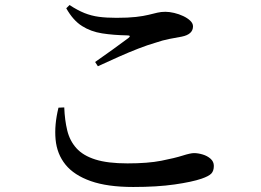

<svg xmlns="http://www.w3.org/2000/svg" viewBox="-20 -733 1040 765"><path d="M511 12Q408 12 341.5 -11.5Q275 -35 241 -77Q207 -119 201.5 -177Q196 -235 213 -304L236 -305Q238 -254 248 -213Q258 -172 284.5 -142.5Q311 -113 360 -97.5Q409 -82 488 -82Q569 -82 622.5 -92.5Q676 -103 707.5 -113Q739 -123 753 -123Q769 -123 787.5 -117.5Q806 -112 819 -100.5Q832 -89 832 -72Q832 -52 822 -41.5Q812 -31 783 -21Q745 -8 675.5 2Q606 12 511 12ZM359 -486Q392 -509 429.5 -536Q467 -563 491 -581Q505 -592 487 -592Q432 -593 387 -600Q342 -607 306.5 -629.5Q271 -652 244 -700L257 -713Q289 -692 316.5 -681Q344 -670 374 -666Q404 -662 444 -662Q491 -662 521.5 -665.5Q552 -669 572 -674Q592 -679 607 -682.5Q622 -686 639 -686Q655 -686 674 -681.5Q693 -677 710 -669Q727 -661 738 -650.5Q749 -640 749 -628Q749 -596 704 -587Q682 -583 655.5 -578Q629 -573 597 -562Q569 -554 531.5 -539.5Q494 -525 452.5 -506.5Q411 -488 370 -469Z"/></svg>

Font: Noto Serif JP ExtraLight SemiBold
Style: Regular
Weight: 600
Version: Version 2.003-H1;hotconv 1.1.1;makeotfexe 2.6.0